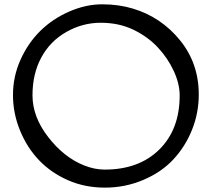

<svg xmlns="http://www.w3.org/2000/svg" viewBox="-20 -836 964 874"><path d="M362.8 -83Q410.6 -64 456.5 -64Q612.8 -64 705.3 -155.5Q797.9 -247.1 797.9 -401.4Q797.9 -454.6 770.8 -513.2Q743.7 -571.8 698.2 -620.4Q652.8 -668.9 587.2 -700.7Q521.5 -732.4 438.5 -732.4Q355.5 -732.4 281.7 -690.4Q208 -648.4 168 -574.2Q127.9 -500 127.9 -402.1Q127.9 -304.2 199.5 -211.9Q271 -119.6 362.8 -83ZM585 -796.9Q713.4 -758.3 799.1 -653.1Q884.8 -547.9 884.8 -405.8Q884.8 -322.3 854.5 -246.1Q824.2 -169.9 769.8 -111.1Q715.3 -52.2 632.6 -17.1Q549.8 18.1 458 18.1Q366.2 18.1 289.6 -15.6Q212.9 -49.3 158.2 -106.2Q103.5 -163.1 71.3 -241.5Q39.1 -319.8 39.1 -403.6Q39.1 -487.3 73 -563.2Q106.9 -639.2 162.8 -694.6Q218.8 -750 294.7 -783.2Q370.6 -816.4 445.3 -816.4Q520 -816.4 585 -796.9Z"/></svg>

Font: Della Respira
Style: Regular
Weight: 500
Version: Version 0.201